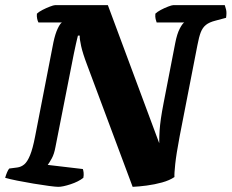

<svg xmlns="http://www.w3.org/2000/svg" viewBox="-31 -724 898 744"><path d="M195 0Q185 0 158.5 -3.5Q132 -7 99 -12.5Q66 -18 36 -24Q6 -30 -11 -35Q-8 -46 -3.5 -56.5Q1 -67 5 -71L36 -75Q51 -77 63 -87Q75 -97 85.5 -122.5Q96 -148 105 -195L176 -560Q183 -593 192.5 -613Q202 -633 209 -637H118Q115 -642 113 -651.5Q111 -661 112 -671Q119 -678 133.5 -685.5Q148 -693 162.5 -698.5Q177 -704 182 -704H387L586 -169Q586 -197 587.5 -218.5Q589 -240 592.5 -264.5Q596 -289 603 -325L648 -557Q655 -593 665.5 -613Q676 -633 683 -637H576Q574 -643 572 -650.5Q570 -658 571 -671Q578 -678 592 -685.5Q606 -693 620.5 -698.5Q635 -704 640 -704H840Q842 -699 845 -687Q848 -675 845 -655L804 -644Q780 -638 767 -627.5Q754 -617 747 -599Q740 -581 734 -549L665 -195Q652 -126 648 -88Q644 -50 645 -38Q626 -25 597 -17Q568 -9 537.5 -5Q507 -1 483 0L306 -474Q290 -516 283.5 -545Q277 -574 278 -586H271Q270 -582 268 -574Q266 -566 263 -552.5Q260 -539 255 -515L184 -155Q179 -127 169.5 -110Q160 -93 154 -85L290 -69Q292 -64 293 -55Q294 -46 292 -35Q273 -20 242.5 -10Q212 0 195 0Z"/></svg>

Font: Texturina Medium 12pt Black
Style: Italic
Weight: 900
Italic angle: -11°
Version: Version 1.002